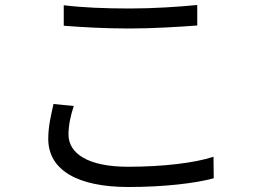

<svg xmlns="http://www.w3.org/2000/svg" viewBox="-20 -723 1040 768"><path d="M235 -702V-620C314 -614 399 -609 499 -609C592 -609 701 -616 769 -621V-703C697 -696 595 -689 499 -689C399 -689 307 -693 235 -702ZM275 -299 194 -307C185 -266 173 -219 173 -168C173 -42 291 25 494 25C636 25 763 10 835 -10L834 -96C759 -71 630 -56 492 -56C332 -56 254 -109 254 -185C254 -222 262 -259 275 -299Z"/></svg>

Font: DAIFUKU Sans JP
Style: Regular
Weight: 400
Designer: Original font ‘Source Han Sans JP’ : Ryoko NISHIZUKA  (kana, bopomofo & ideographs); Paul D. Hunt (Latin, Greek & Cyrill
Foundry: Daifuku
Version: Version 1.001